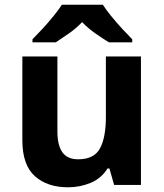

<svg xmlns="http://www.w3.org/2000/svg" viewBox="-20 -786 697 816"><path d="M579 -546V0H465L445 -70H437Q411 -28 365.5 -9Q320 10 269 10Q181 10 128 -37.5Q75 -85 75 -190V-546H224V-227Q224 -169 245 -139Q266 -109 312 -109Q380 -109 405 -155.5Q430 -202 430 -289V-546ZM417 -766Q431 -744 453.5 -716.5Q476 -689 500 -663Q524 -637 542 -619V-606H443Q417 -622 386 -643.5Q355 -665 329 -692Q303 -665 273 -644Q243 -623 217 -606H118V-619Q136 -637 160 -663Q184 -689 206.5 -716.5Q229 -744 243 -766Z"/></svg>

Font: Noto IKEA Arabic
Style: Bold
Weight: 700
Designer: Monotype Design Team
Foundry: Monotype Imaging Inc.
Version: Version 1.200